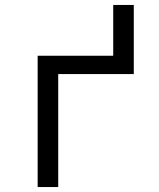

<svg xmlns="http://www.w3.org/2000/svg" viewBox="-20 -755 640 775"><path d="M132 0V-530H437V-735H520V-456H215V0Z"/></svg>

Font: Iosevka Mono
Style: Regular
Weight: 400
Designer: Belleve Invis
Foundry: Belleve Invis
Version: Version 11.1.1